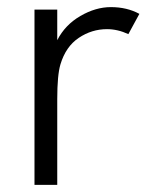

<svg xmlns="http://www.w3.org/2000/svg" viewBox="-20 -520 437 540"><path d="M77 -493H141V-407Q163 -450 206 -475Q249 -500 292 -500Q337 -500 372 -481L341 -424Q311 -438 281 -438Q238 -438 201.5 -413.5Q165 -389 150 -339Q141 -309 141 -241V0H77Z"/></svg>

Font: Hanken Grotesk Light
Style: Regular
Weight: 300
Designer: Alfredo Marco Pradil
Foundry: Hanken Design Co.
Version: Version 3.014